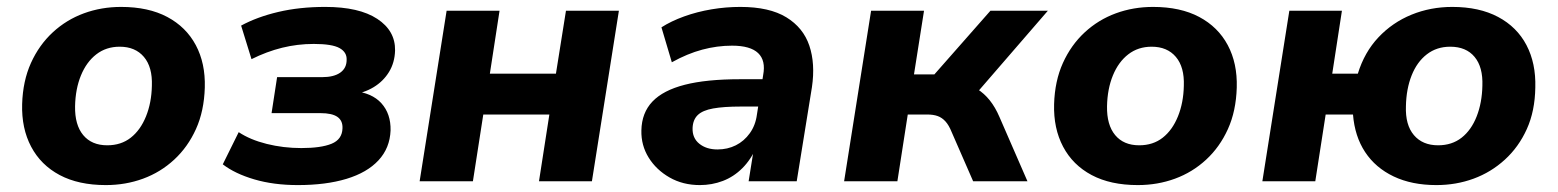

<svg xmlns="http://www.w3.org/2000/svg" viewBox="-20 -524 4503 555"><path d="M286 11Q207 11 152.5 -18Q98 -47 70 -100Q42 -153 44 -223Q46 -290 69.5 -342Q93 -394 132.5 -430.5Q172 -467 222.5 -485.5Q273 -504 330 -504Q409 -504 463.5 -475Q518 -446 546 -393.5Q574 -341 572 -271Q570 -203 546.5 -151Q523 -99 483.5 -62.5Q444 -26 393.5 -7.5Q343 11 286 11ZM290 -104Q330 -104 358 -126Q386 -148 402 -187.5Q418 -227 419 -276Q421 -330 396 -359.5Q371 -389 326 -389Q287 -389 258.5 -367Q230 -345 214 -306Q198 -267 197 -217Q196 -163 220.5 -133.5Q245 -104 290 -104Z M841 11Q771 11 715 -5.5Q659 -22 624 -49L670 -142Q703 -120 751 -108Q799 -96 851 -96Q908 -96 938.5 -108.5Q969 -121 970 -153Q971 -175 955.5 -186Q940 -197 906 -197H765L781 -301H911Q945 -301 963.5 -314Q982 -327 982 -351Q983 -373 961.5 -385Q940 -397 887 -397Q840 -397 795.5 -386Q751 -375 707 -353L677 -450Q723 -475 784.5 -489.5Q846 -504 920 -504Q1018 -504 1070.5 -469.5Q1123 -435 1122 -378Q1121 -343 1104.5 -316Q1088 -289 1060 -272Q1032 -255 995 -250L1001 -261Q1055 -256 1082.5 -225.5Q1110 -195 1109 -147Q1107 -96 1074 -60.5Q1041 -25 981.5 -7Q922 11 841 11Z M1193 0 1271 -493H1424L1396 -311H1587L1616 -493H1769L1691 0H1538L1568 -193H1377L1347 0Z M2003 11Q1954 11 1915.5 -11Q1877 -33 1855 -68.5Q1833 -104 1834 -147Q1835 -198 1866 -230.5Q1897 -263 1959.5 -279Q2022 -295 2119 -295H2197L2185 -216H2121Q2072 -216 2041.5 -210.5Q2011 -205 1997 -191.5Q1983 -178 1982 -154Q1981 -125 2001.5 -108.5Q2022 -92 2054 -92Q2083 -92 2107 -104Q2131 -116 2147.5 -139Q2164 -162 2168 -193L2186 -307Q2194 -349 2171.5 -370.5Q2149 -392 2096 -392Q2053 -392 2010 -380.5Q1967 -369 1922 -344L1892 -445Q1920 -463 1957.5 -476.5Q1995 -490 2036.5 -497Q2078 -504 2120 -504Q2204 -504 2253 -474Q2302 -444 2319.5 -392Q2337 -340 2327 -272L2283 0H2144L2160 -100H2167Q2151 -63 2126 -38Q2101 -13 2069.5 -1Q2038 11 2003 11Z M2420 0 2498 -493H2651L2622 -309H2681L2843 -493H3009L2791 -241L2760 -282Q2785 -279 2805 -266.5Q2825 -254 2841 -234Q2857 -214 2869 -186L2950 0H2793L2731 -142Q2723 -162 2713 -173Q2703 -184 2690.5 -188.5Q2678 -193 2660 -193H2604L2574 0Z M3269 11Q3190 11 3135.5 -18Q3081 -47 3053 -100Q3025 -153 3027 -223Q3029 -290 3052.5 -342Q3076 -394 3115.5 -430.5Q3155 -467 3205.5 -485.5Q3256 -504 3313 -504Q3392 -504 3446.5 -475Q3501 -446 3529 -393.5Q3557 -341 3555 -271Q3553 -203 3529.5 -151Q3506 -99 3466.5 -62.5Q3427 -26 3376.5 -7.5Q3326 11 3269 11ZM3273 -104Q3313 -104 3341 -126Q3369 -148 3385 -187.5Q3401 -227 3402 -276Q3404 -330 3379 -359.5Q3354 -389 3309 -389Q3270 -389 3241.5 -367Q3213 -345 3197 -306Q3181 -267 3180 -217Q3179 -163 3203.5 -133.5Q3228 -104 3273 -104Z M4132 11Q4061 11 4008.5 -14Q3956 -39 3926 -84.5Q3896 -130 3891 -193H3812L3782 0H3629L3707 -493H3859L3831 -311H3905Q3924 -373 3964.5 -416Q4005 -459 4060 -481.5Q4115 -504 4178 -504Q4256 -504 4310.5 -475Q4365 -446 4392.5 -393.5Q4420 -341 4418 -271Q4417 -203 4393.5 -151Q4370 -99 4330 -62.5Q4290 -26 4239.5 -7.5Q4189 11 4132 11ZM4137 -104Q4177 -104 4205 -126Q4233 -148 4248.5 -187.5Q4264 -227 4265 -276Q4267 -330 4242.5 -359.5Q4218 -389 4172 -389Q4133 -389 4104.5 -367Q4076 -345 4060.5 -306Q4045 -267 4044 -217Q4042 -163 4067 -133.5Q4092 -104 4137 -104Z"/></svg>

Font: Nunito Sans 11pt ExtraBold
Style: Italic
Weight: 800
Italic angle: -9°
Version: Version 3.101;gftools[0.9.27]